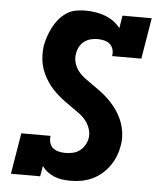

<svg xmlns="http://www.w3.org/2000/svg" viewBox="-53 -789 707 844"><g transform="rotate(5 300.0 -367.5)"><path d="M289 8Q270 8 252 5.5Q234 3 217 -4Q200 -11 186.5 -21.5Q173 -32 163 -46L155 0H26L56 -181H185Q183 -166 186.5 -151.5Q190 -137 201 -128Q212 -119 226.5 -115.5Q241 -112 256 -112Q272 -112 288.5 -115.5Q305 -119 318.5 -129Q332 -139 341 -154Q350 -169 353 -185Q356 -206 349.5 -226Q343 -246 331 -261.5Q319 -277 303 -289Q287 -301 271 -312Q255 -323 239 -334.5Q223 -346 208 -359Q193 -372 179.5 -386.5Q166 -401 155.5 -417.5Q145 -434 136.5 -452Q128 -470 123.5 -490.5Q119 -511 118.5 -532Q118 -553 121 -574Q125 -595 132 -615.5Q139 -636 149 -655.5Q159 -675 173.5 -692.5Q188 -710 207 -722.5Q226 -735 247 -739Q268 -743 289 -743Q312 -743 334.5 -739.5Q357 -736 377 -728.5Q397 -721 414.5 -708.5Q432 -696 445 -679L454 -735H583L553 -554H424Q427 -569 423 -583.5Q419 -598 408.5 -607Q398 -616 383 -619.5Q368 -623 354 -623Q339 -623 323.5 -619Q308 -615 295 -605Q282 -595 274.5 -580.5Q267 -566 265 -551Q261 -530 267 -510Q273 -490 285 -474.5Q297 -459 313 -447Q329 -435 345 -424Q361 -413 377 -401.5Q393 -390 408 -377Q423 -364 436 -349.5Q449 -335 460 -319Q471 -303 479.5 -285Q488 -267 493 -247Q498 -227 499 -206Q500 -185 496 -164Q492 -140 483 -117.5Q474 -95 459.5 -74.5Q445 -54 425.5 -37.5Q406 -21 383 -10.5Q360 0 336 4Q312 8 289 8Z"/></g></svg>

Font: Iosevka Curly Slab HvEx
Style: Italic
Weight: 900
Width: 7
Italic angle: -9°
Monospace: yes
Designer: Belleve Invis
Foundry: Belleve Invis
Version: Version 11.1.0; ttfautohint (v1.8.3)